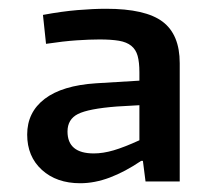

<svg xmlns="http://www.w3.org/2000/svg" viewBox="-20 -766 494 438"><path d="M194 -416Q215 -416 239 -423Q263 -430 298 -446V-526L246 -523Q182 -518 158 -506Q134 -494 134 -466Q134 -416 194 -416ZM163 -348Q109 -348 75.5 -378.5Q42 -409 42 -459Q42 -510 82 -540.5Q122 -571 199 -576L298 -582V-601Q298 -624 294 -638.5Q290 -653 279.5 -661.5Q269 -670 251.5 -673Q234 -676 207 -676Q185 -676 155 -674Q125 -672 85 -666L78 -732Q121 -740 157 -743Q193 -746 222 -746Q312 -746 351 -716.5Q390 -687 390 -622V-352H312L306 -399H302Q265 -374 230.5 -361Q196 -348 163 -348Z"/></svg>

Font: EncodeSans
Style: Medium
Weight: 500
Designer: Pablo Impallari, Andres Torresi
Foundry: Pablo Impallari, Andres Torresi
Version: Version 1.000; ttfautohint (v1.4.1)